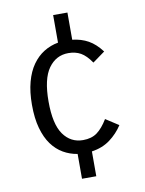

<svg xmlns="http://www.w3.org/2000/svg" viewBox="-91 -754 721 953"><g transform="rotate(-10 270.0 -277.5)"><path d="M147 -271Q147 -157 184 -105Q221 -53 283 -53Q326 -53 354 -73.5Q382 -94 408 -137L473 -95Q447 -55 408.5 -26.5Q370 2 316 10V135H244V10Q206 4 173 -15Q140 -34 115.5 -67.5Q91 -101 77 -151Q63 -201 63 -269Q63 -334 76.5 -384Q90 -434 114.5 -468.5Q139 -503 172 -523.5Q205 -544 244 -551V-690H316V-553Q361 -548 396 -528.5Q431 -509 462 -468L400 -423Q374 -461 347.5 -476Q321 -491 285 -491Q223 -491 185 -438Q147 -385 147 -271Z"/></g></svg>

Font: Carrois Gothic SC
Style: Regular
Weight: 400
Designer: Ralph du Carrois
Foundry: Ralph du Carrois
Version: Version 1.002